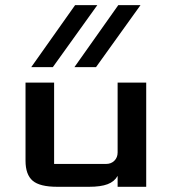

<svg xmlns="http://www.w3.org/2000/svg" viewBox="-20 -718 660 738"><path d="M349.1 -460H266.1L434.6 -698.2H520ZM183.1 -460H100.1L268.6 -698.2H354ZM432.1 0V-42Q419.9 -20 393.6 -10Q367.2 0 322.3 0H200.2Q132.8 0 105.5 -23.4Q78.1 -46.9 78.1 -100.1V-400.4H188V-87.9H388.2Q407.2 -87.9 419.7 -100.3Q432.1 -112.8 432.1 -131.8V-400.4H542V0Z"/></svg>

Font: Squarish Sans CT
Style: Regular
Weight: 400
Version: Version 0.9